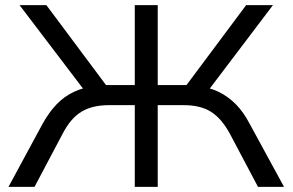

<svg xmlns="http://www.w3.org/2000/svg" viewBox="-20 -725 1135 745"><path d="M13 0 146 -246Q170 -289 199 -319.5Q228 -350 265.5 -368Q303 -386 349 -391L316 -363L56 -705H160L404 -378L378 -395H503V-705H592V-395H718L691 -378L935 -705H1039L780 -363L746 -391Q793 -386 829.5 -368Q866 -350 895.5 -320Q925 -290 948 -246L1082 0H981L872 -206Q840 -265 799 -291Q758 -317 693 -317H592V0H503V-317H403Q338 -317 296 -291.5Q254 -266 223 -206L114 0Z"/></svg>

Font: Nunito Sans 10pt SemiExpanded
Style: Regular
Weight: 400
Width: 6
Designer: Vernon Adams
Foundry: Vernon Adams
Version: Version 3.101;gftools[0.9.27]